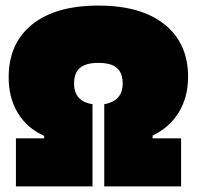

<svg xmlns="http://www.w3.org/2000/svg" viewBox="-20 -667 704 687"><path d="M37 0V-172H138V-181Q77 -208 44 -262.5Q11 -317 11 -390Q11 -512 95 -579.5Q179 -647 332 -647Q485 -647 569 -579.5Q653 -512 653 -392Q653 -320 620 -265.5Q587 -211 526 -182V-172H628V0H353V-294Q386 -300 402.5 -318.5Q419 -337 419 -368Q419 -406 398 -424Q377 -442 332 -442Q287 -442 266 -424Q245 -406 245 -368Q245 -336 262 -317.5Q279 -299 311 -294V0Z"/></svg>

Font: Blinker Black
Style: Regular
Weight: 900
Designer: Juergen Huber
Foundry: supertype
Version: Version 1.017;hotconv 1.0.117;makeotfexe 2.5.65602